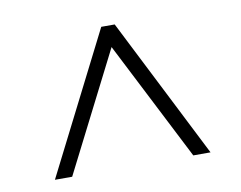

<svg xmlns="http://www.w3.org/2000/svg" viewBox="-54 -744 688 548"><g transform="rotate(-10 290.0 -470.5)"><path d="M64 -267 270 -674H309L515 -267H465L289 -612L114 -267Z"/></g></svg>

Font: Prata
Style: Regular
Weight: 400
Designer: Ivan Petrov
Foundry: Cyreal
Version: Version 2.000